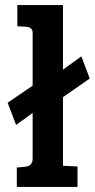

<svg xmlns="http://www.w3.org/2000/svg" viewBox="-20 -733 372 753"><path d="M227 -713V-460L299 -512L332 -425L227 -352V-83L284 -80V0H46V-76L79 -79Q108 -82 108 -111V-290L43 -243L10 -330L108 -397V-604Q108 -626 83 -628L48 -630V-713Z"/></svg>

Font: Bree Serif
Style: Regular
Weight: 400
Designer: Veronika Burian, Jos Scaglione
Foundry: TypeTogether
Version: Version 1.001